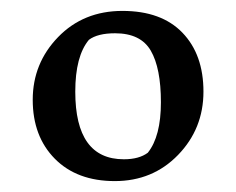

<svg xmlns="http://www.w3.org/2000/svg" viewBox="-20 -730 433 352"><path d="M190.5 -398Q121 -398 80.5 -439Q40 -480 40 -547Q40 -614 86.5 -662Q133 -710 204.5 -710Q276 -710 314.5 -670Q353 -630 353 -562Q353 -494 306.5 -446Q260 -398 190.5 -398ZM251 -450Q275 -480 275 -542.5Q275 -605 256.5 -637Q238 -669 191 -669Q159 -669 143 -657Q118 -627 118 -562Q118 -438 207 -438Q235 -438 251 -450Z"/></svg>

Font: Asul
Style: Regular
Weight: 400
Designer: Mariela Monsalve
Foundry: Mariela Monsalve
Version: Version 1.002